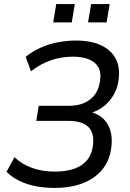

<svg xmlns="http://www.w3.org/2000/svg" viewBox="-20 -913 638 942"><path d="M248 9Q197 9 152.5 0Q108 -9 72.5 -27Q37 -45 12 -70L51 -142Q87 -107 137.5 -89Q188 -71 250 -71Q304 -71 344 -85Q384 -99 407.5 -127.5Q431 -156 436 -199Q444 -260 413.5 -290Q383 -320 314 -320H158L170 -394H318Q384 -394 424 -426.5Q464 -459 471 -518Q477 -557 463 -582.5Q449 -608 417 -621.5Q385 -635 337 -635Q281 -635 229 -617Q177 -599 132 -563L106 -634Q138 -660 177 -678Q216 -696 261 -705Q306 -714 353 -714Q427 -714 476.5 -690.5Q526 -667 548 -624.5Q570 -582 562 -523Q558 -484 539 -450Q520 -416 490.5 -392.5Q461 -369 422 -358L423 -364Q480 -350 507.5 -304.5Q535 -259 526 -188Q518 -126 482.5 -82Q447 -38 387.5 -14.5Q328 9 248 9ZM412 -803 427 -893H518L503 -803ZM241 -803 256 -893H347L332 -803Z"/></svg>

Font: Nunito Sans 10pt SemiCondensed Medium
Style: Italic
Weight: 500
Width: 4
Italic angle: -9°
Designer: Vernon Adams
Foundry: Vernon Adams
Version: Version 3.101;gftools[0.9.27]